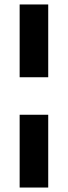

<svg xmlns="http://www.w3.org/2000/svg" viewBox="-20 -740 304 860"><path d="M68 -394V-720H196V-394ZM68 100V-226H196V100Z"/></svg>

Font: Rethink Sans
Style: Bold
Weight: 700
Designer: The Rethink Sans project authors (Hans Thiessen). DM Sans designed by Colophon Foundry.
Foundry: Rethink Communications LLC
Version: Version 1.001